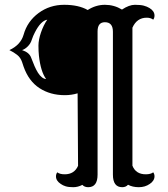

<svg xmlns="http://www.w3.org/2000/svg" viewBox="-20 -777 706 807"><path d="M390.1 -43Q390.1 9.8 350.6 9.8Q335 9.8 326.2 0Q307.6 9.8 287.8 9.8Q268.1 9.8 256.1 6.1Q244.1 2.4 235.4 -3.9Q215.3 -17.1 215.3 -35.6Q215.3 -45.4 220.7 -52.7Q231.4 -44.4 252 -44.4Q292.5 -44.4 308.1 -80.1L306.2 -384.8Q280.8 -377 252.4 -377Q191.4 -377 146 -406.5Q100.6 -436 79.1 -497.1L72.8 -516.1Q66.4 -535.2 52 -546.4Q37.6 -557.6 19.5 -566.4Q66.9 -588.4 79.1 -630.9Q94.7 -687 142.1 -722.2Q189 -756.8 249.8 -756.8Q310.5 -756.8 348.6 -734.9Q382.8 -756.8 421.1 -756.8Q459.5 -756.8 492.7 -736.8Q522.9 -756.8 546.9 -756.8Q570.8 -756.8 584.5 -753.2Q598.1 -749.5 608.4 -743.2Q629.4 -730.5 629.4 -711.4Q629.4 -701.7 624 -694.3Q613.3 -702.6 596.7 -702.6Q555.2 -702.6 536.6 -660.6V-80.6Q550.8 -44.4 592.8 -44.4Q613.3 -44.4 624 -52.7Q629.4 -45.4 629.4 -35.9Q629.4 -26.4 624 -18.1Q618.7 -9.8 609.4 -3.9Q589.8 9.8 563.5 9.8Q537.1 9.8 518.1 -0.5Q509.3 9.8 493.7 9.8Q454.6 9.8 454.6 -43V-643.6Q454.6 -683.6 420.9 -683.6Q390.1 -683.6 390.1 -645ZM173.8 -444.8Q150.9 -476.1 143.6 -543Q141.6 -561 141.6 -585.2Q141.6 -609.4 152.3 -640.6Q163.1 -671.9 178.7 -694.3Q151.4 -689.5 126.5 -640.6Q118.7 -625.5 114.7 -613Q110.8 -600.6 106.4 -594Q102.1 -587.4 96.7 -582Q85 -570.3 72.8 -566.4Q102.5 -556.6 110.4 -535.9Q118.2 -515.1 125.2 -499Q132.3 -482.9 139.6 -471.2Q156.2 -445.8 173.8 -444.8Z"/></svg>

Font: Rye
Style: Regular
Weight: 400
Designer: Nicole Fally
Foundry: Nicole Fally
Version: Version 1.001